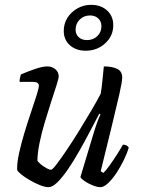

<svg xmlns="http://www.w3.org/2000/svg" viewBox="-20 -775 584 795"><path d="M181 0Q166 0 145 -8.5Q124 -17 102.5 -29.5Q81 -42 66.5 -54Q52 -66 51 -72Q50 -100 59 -141Q68 -182 81.5 -226.5Q95 -271 109 -312Q123 -353 132 -382Q141 -411 141 -420Q141 -436 116 -436H61Q61 -444 63 -453.5Q65 -463 67 -467Q95 -479 125.5 -489.5Q156 -500 176 -500Q195 -500 209 -488.5Q223 -477 223 -459Q223 -450 214 -422Q205 -394 192 -354Q179 -314 165.5 -269Q152 -224 143.5 -182Q135 -140 135 -109Q146 -95 164.5 -83.5Q183 -72 191 -72Q197 -72 214.5 -95Q232 -118 257 -155Q282 -192 308.5 -235Q335 -278 358.5 -318Q382 -358 397 -387Q401 -409 404 -441Q407 -473 410 -500Q444 -500 465 -490Q486 -480 486 -454Q486 -437 474 -384Q462 -331 442 -249.5Q422 -168 397 -66L408 -59Q418 -68 433 -89Q448 -110 463.5 -134Q479 -158 489 -176Q506 -176 513 -164Q507 -142 493.5 -114Q480 -86 463 -60Q446 -34 428 -17Q410 0 396 0Q383 0 364 -7.5Q345 -15 330.5 -25Q316 -35 313 -42L366 -218Q384 -278 396 -301L391 -304Q373 -270 351.5 -229Q330 -188 307 -147.5Q284 -107 261 -73.5Q238 -40 217.5 -20Q197 0 181 0ZM335 -565Q295 -565 269.5 -587.5Q244 -610 244 -647Q244 -677 259 -701Q274 -725 300 -740Q326 -755 357 -755Q398 -755 423.5 -731.5Q449 -708 449 -671Q449 -626 415.5 -595.5Q382 -565 335 -565ZM340 -609Q366 -609 383 -625.5Q400 -642 400 -667Q400 -686 387 -698.5Q374 -711 353 -711Q327 -711 310 -694Q293 -677 293 -652Q293 -633 306 -621Q319 -609 340 -609Z"/></svg>

Font: Texturina Light
Style: Italic
Weight: 300
Italic angle: -11°
Designer: Guillermo Torres Carreño
Foundry: Omnibus-Type
Version: Version 1.002; ttfautohint (v1.8.3)